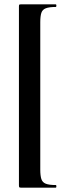

<svg xmlns="http://www.w3.org/2000/svg" viewBox="-20 -745 314 882"><path d="M67 106V-715Q67 -722 68.5 -723.5Q70 -725 76 -725Q100 -725 131.5 -725Q163 -725 192 -725Q221 -725 236 -725Q239 -725 239 -719Q239 -713 236 -713Q206 -713 190.5 -707Q175 -701 170 -686Q165 -671 165 -642V34Q165 62 170 77.5Q175 93 190.5 99Q206 105 236 105Q239 105 239 111Q239 117 236 117Q221 117 192 117Q163 117 131.5 117Q100 117 76 117Q70 117 68.5 115Q67 113 67 106Z"/></svg>

Font: Cormorant Light
Style: Bold
Weight: 700
Version: Version 4.000